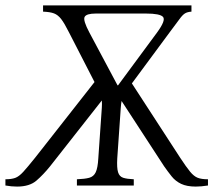

<svg xmlns="http://www.w3.org/2000/svg" viewBox="-59 -685 788 709"><path d="M225 0V-23Q254 -24 270.5 -28.5Q287 -33 294.5 -49Q302 -65 304 -100L317 -287Q318 -302 317 -314L126 -71Q101 -40 75.5 -18Q50 4 4 4Q-6 4 -17 3Q-28 2 -39 0V-23Q-17 -23 -3 -28Q11 -33 27 -50.5Q43 -68 71 -103L290 -382L196 -565Q179 -599 167 -614.5Q155 -630 140.5 -635.5Q126 -641 100 -642V-665H648V-642Q633 -641 624 -635.5Q615 -630 603.5 -614Q592 -598 567 -565L428 -377L606 -103Q629 -68 643 -51Q657 -34 671 -28.5Q685 -23 709 -23V0Q696 2 685 3Q674 4 664 4Q631 4 610 -6Q589 -16 575 -33.5Q561 -51 547 -71L390 -312Q388 -302 387 -287L374 -100Q372 -65 377 -49Q382 -33 396 -28.5Q410 -24 435 -23V0ZM377 -370 521 -565Q554 -610 543 -622.5Q532 -635 480 -635H295Q260 -635 253.5 -622.5Q247 -610 271 -565L375 -370Z"/></svg>

Font: Bona Nova
Style: Italic
Weight: 400
Italic angle: -4°
Designer: Mateusz Machalski
Foundry: Capitalics
Version: Version 4.001; ttfautohint (v1.8.3)